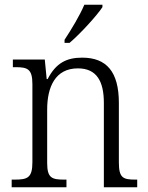

<svg xmlns="http://www.w3.org/2000/svg" viewBox="-20 -786 622 806"><path d="M251 -619V-606H272C318 -645 387 -721 410 -756V-766H334C315 -721 280 -663 251 -619ZM29 0H259V-32H251C198 -32 178 -38 178 -102V-326C178 -421 212 -499 307 -499C387 -499 416 -443 416 -354V0H556V-32H549C496 -32 479 -39 479 -105V-354C479 -485 427 -544 325 -544C260 -544 215 -522 180 -454H176L168 -536H34V-504H45C95 -504 116 -497 116 -433V-105C116 -39 95 -32 41 -32H29Z"/></svg>

Font: Noto Serif Thai SemiCondensed Light
Style: Regular
Weight: 300
Width: 4
Designer: Monotype Design Team
Foundry: Monotype Imaging Inc.
Version: Version 2.002